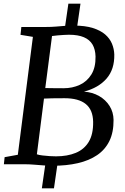

<svg xmlns="http://www.w3.org/2000/svg" viewBox="-20 -889 674 1039"><path d="M265.5 8Q241.5 8 215 6Q188.5 4 163.5 2Q138.5 0 120 0H1L5 -38.5L76.5 -51.5L158 -689.5L91 -700.5L95.5 -743H227.5Q257.5 -743 281.2 -745Q305 -747 328.2 -748.8Q351.5 -750.5 380 -750.5Q440.5 -750.5 482 -737.5Q523.5 -724.5 548.8 -702.8Q574 -681 585.8 -652.8Q597.5 -624.5 598.5 -594Q600 -514 556.8 -464Q513.5 -414 434.5 -393Q480 -390 516 -369.5Q552 -349 573 -315.5Q594 -282 594.5 -240Q595 -173 572 -126Q549 -79 505.5 -49.5Q462 -20 401 -6Q340 8 265.5 8ZM323.5 -411.5Q372 -411.5 411.5 -429.8Q451 -448 474.5 -486Q498 -524 497 -583Q496 -621.5 480.8 -647.8Q465.5 -674 434 -687.5Q402.5 -701 353 -701Q343 -701 326.2 -700Q309.5 -699 291.8 -697.5Q274 -696 261.5 -694L225 -412.5Q248.5 -412 274.2 -411.8Q300 -411.5 323.5 -411.5ZM283 -43Q344.5 -43 390 -61.8Q435.5 -80.5 460.2 -121.5Q485 -162.5 484 -229.5Q483 -294.5 444.2 -326Q405.5 -357.5 329.5 -357.5Q288.5 -357.5 262.5 -357Q236.5 -356.5 218 -355.5L179.5 -54Q191 -50 209.8 -47.8Q228.5 -45.5 248.8 -44.2Q269 -43 283 -43ZM206.5 130 228 -18.5H293.5L272 130ZM328.5 -720.5 350 -869H415.5L394 -720.5Z"/></svg>

Font: Merriweather 24pt
Style: Italic
Weight: 400
Italic angle: -7.8°
Designer: Eben Sorkin
Foundry: Eben Sorkin
Version: Version 2.101